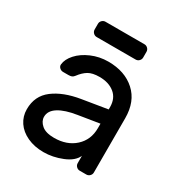

<svg xmlns="http://www.w3.org/2000/svg" viewBox="-166 -808 878 935"><g transform="rotate(30 273.0 -340.5)"><path d="M384 -329V-342Q384 -391 351.5 -417.5Q319 -444 267 -444Q227 -444 204.5 -430.5Q182 -417 162 -390Q156 -382 149 -379Q142 -376 130 -376H100Q89 -376 80.5 -384Q72 -392 73 -403Q76 -433 102.5 -462.5Q129 -492 173 -511Q217 -530 267 -530Q360 -530 417.5 -478Q475 -426 475 -332V-27Q475 -16 467 -8Q459 0 448 0H411Q400 0 392 -8Q384 -16 384 -27V-68Q368 -32 316 -11Q264 10 212 10Q161 10 121 -8.5Q81 -27 59.5 -59Q38 -91 38 -131Q38 -206 94 -248.5Q150 -291 243 -306ZM384 -249 266 -230Q201 -220 165 -197.5Q129 -175 129 -141Q129 -116 152 -96Q175 -76 222 -76Q294 -76 339 -117Q384 -158 384 -224ZM130 -632V-664Q130 -675 138 -683Q146 -691 157 -691H376Q387 -691 395 -683Q403 -675 403 -664V-632Q403 -621 395 -613Q387 -605 376 -605H157Q146 -605 138 -613Q130 -621 130 -632Z"/></g></svg>

Font: Rubik
Style: Regular
Weight: 400
Designer: Hubert & Fischer
Foundry: Hubert & Fischer
Version: Version 1.100